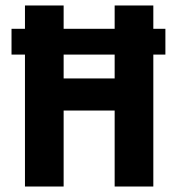

<svg xmlns="http://www.w3.org/2000/svg" viewBox="-20 -680 645 700"><path d="M22 -575H583V-481H22ZM398 0V-660H539V0ZM71 0V-660H212V0ZM162 -277V-394H462V-277Z"/></svg>

Font: Bricolage Grotesque 72pt SemiCondensed
Style: Bold
Weight: 700
Width: 4
Designer: Mathieu Triay
Foundry: Atelier Triay
Version: Version 1.001;gftools[0.9.33.dev8+g029e19f]